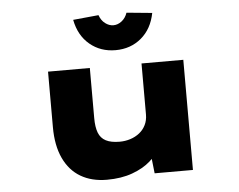

<svg xmlns="http://www.w3.org/2000/svg" viewBox="-54 -852 1156 929"><g transform="rotate(-5 523.5 -387.5)"><path d="M429 11Q355 11 301.5 -20.5Q248 -52 219 -114Q190 -176 190 -265V-535H393V-292Q393 -248 403.5 -220.5Q414 -193 439 -180Q464 -167 506 -167Q533 -167 558 -175Q583 -183 602.5 -198.5Q622 -214 633 -236.5Q644 -259 644 -287V-535H847V0H661L649 -108L687 -120Q675 -89 640.5 -58.5Q606 -28 552.5 -8.5Q499 11 429 11ZM525 -610Q452 -610 400 -653.5Q348 -697 333 -774L457 -786Q466 -760 485 -745.5Q504 -731 525 -731Q546 -731 565 -745.5Q584 -760 593 -786L717 -774Q702 -697 650 -653.5Q598 -610 525 -610Z"/></g></svg>

Font: Lexend Zetta Black
Style: Regular
Weight: 900
Designer: Bonnie Shaver-Troup, Thomas Jockin
Foundry: Lexend
Version: Version 1.007